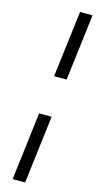

<svg xmlns="http://www.w3.org/2000/svg" viewBox="-163 -852 596 1185"><g transform="rotate(15 135.0 -259.0)"><path d="M55 293 108 -141H188L135 293ZM138 -387 190 -811H270L218 -387Z"/></g></svg>

Font: Expletus Sans
Style: Italic
Weight: 400
Italic angle: -7°
Designer: Jasper de Waard
Foundry: Designtown
Version: Version 7.500